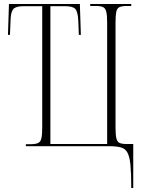

<svg xmlns="http://www.w3.org/2000/svg" viewBox="-20 -734 721 964"><path d="M639 210Q639 137 635 95Q631 53 620 32.5Q609 12 586.5 6Q564 0 528 0H110V-10H134Q159 -10 171.5 -16Q184 -22 188 -40.5Q192 -59 192 -95V-703H99Q59 -703 46.5 -688Q34 -673 33 -633L30 -559H20L25 -714H381L386 -559H376L373 -630Q371 -674 358.5 -688.5Q346 -703 306 -703H233V-11H518V-618Q518 -655 514 -673.5Q510 -692 498 -698Q486 -704 461 -704H433V-714H639V-704H617Q592 -704 579.5 -698Q567 -692 563.5 -673.5Q560 -655 560 -618V-96Q560 -59 564 -40.5Q568 -22 580 -16.5Q592 -11 615 -11H649V210Z"/></svg>

Font: Noto Serif Display Condensed ExtraLight
Style: Regular
Weight: 200
Width: 3
Designer: Monotype Design Team
Foundry: Monotype Imaging Inc.
Version: Version 2.009